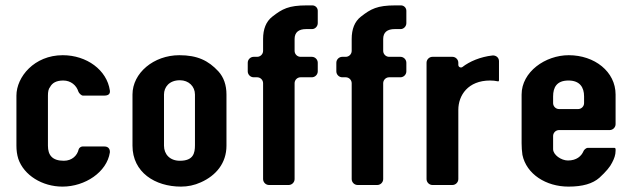

<svg xmlns="http://www.w3.org/2000/svg" viewBox="-20 -687 2348 713"><path d="M217 -90C174 -90 158 -111 158 -146V-332C158 -346 160 -357 166 -364C174 -379 189 -388 215 -388C243 -388 264 -370 271 -347C273 -341 282 -332 288 -332H367C381 -332 390 -337 388 -351C377 -427 302 -482 213 -482C107 -482 41 -401 41 -332V-146C41 -129 43 -113 48 -97C69 -36 137 6 212 6C296 6 377 -48 388 -121C389 -135 381 -143 368 -143H286C280 -143 273 -137 272 -132C267 -110 248 -90 217 -90Z M652 6C677 6 702 1 726 -10C782 -35 821 -81 821 -146V-336C821 -371 811 -400 791 -422C754 -462 713 -482 646 -482C551 -482 472 -416 472 -336V-146C472 -47 556 6 652 6ZM648 -389C681 -389 704 -366 704 -336V-148C704 -118 698 -90 648 -90C611 -90 589 -114 589 -146V-336C589 -363 608 -389 648 -389Z M979 0H1052C1064 0 1074 -10 1074 -22V-378C1074 -390 1084 -400 1096 -400H1138C1150 -400 1160 -410 1160 -422V-454C1160 -466 1150 -476 1138 -476H1096C1084 -476 1074 -486 1074 -498V-542C1074 -567 1089 -579 1117 -579H1139C1150 -579 1160 -589 1160 -601V-647C1160 -658 1151 -667 1140 -667H1119C1052 -667 1028 -654 991 -625C968 -607 957 -579 957 -542V-498C957 -486 947 -476 935 -476H922C910 -476 900 -466 900 -454V-422C900 -410 910 -400 922 -400H935C947 -400 957 -390 957 -378V-22C957 -10 967 0 979 0Z M1308 0H1381C1393 0 1403 -10 1403 -22V-378C1403 -390 1413 -400 1425 -400H1467C1479 -400 1489 -410 1489 -422V-454C1489 -466 1479 -476 1467 -476H1425C1413 -476 1403 -486 1403 -498V-542C1403 -567 1418 -579 1446 -579H1468C1479 -579 1489 -589 1489 -601V-647C1489 -658 1480 -667 1469 -667H1448C1381 -667 1357 -654 1320 -625C1297 -607 1286 -579 1286 -542V-498C1286 -486 1276 -476 1264 -476H1251C1239 -476 1229 -466 1229 -454V-422C1229 -410 1239 -400 1251 -400H1264C1276 -400 1286 -390 1286 -378V-22C1286 -10 1296 0 1308 0Z M1833 -389V-460C1833 -473 1822 -482 1809 -481C1764 -476 1724 -459 1697 -438C1691 -434 1682 -438 1682 -446V-454C1682 -466 1672 -476 1660 -476H1586C1574 -476 1564 -466 1564 -454V-22C1564 -10 1574 0 1586 0H1660C1672 0 1682 -10 1682 -22V-279C1682 -333 1718 -388 1800 -388C1809 -388 1820 -387 1829 -385C1831 -384 1833 -386 1833 -389Z M1917 -336V-155C1917 -141 1918 -126 1920 -112C1935 -40 2008 6 2091 6C2144 6 2181 -5 2206 -27C2230 -49 2246 -68 2253 -83C2261 -98 2266 -112 2266 -127V-133C2266 -136 2264 -138 2261 -138H2162C2157 -138 2148 -130 2147 -126C2139 -107 2121 -91 2089 -91C2064 -91 2034 -112 2034 -133V-182C2034 -194 2044 -204 2056 -204H2244C2256 -204 2266 -214 2266 -226V-336C2266 -421 2188 -482 2092 -482C2005 -482 1917 -420 1917 -336ZM2091 -388C2133 -388 2149 -363 2149 -329V-304C2149 -292 2139 -282 2127 -282H2056C2044 -282 2034 -292 2034 -304V-329C2034 -362 2047 -388 2091 -388Z"/></svg>

Font: DIN Rundschrift
Style: Breit
Weight: 400
Width: 7
Version: Version 1.027